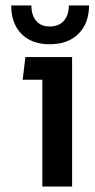

<svg xmlns="http://www.w3.org/2000/svg" viewBox="-20 -683 348 703"><path d="M21 -663H95Q95 -627 112.5 -606.5Q130 -586 162 -586Q195 -586 213.5 -606.5Q232 -627 232 -663H306Q306 -598 267.5 -559.5Q229 -521 162 -521Q96 -521 58.5 -559Q21 -597 21 -663ZM135 -391H63L73 -474H244V0H135Z"/></svg>

Font: Kanit
Style: Regular
Weight: 400
Designer: Katatrad Team
Foundry: Cadson Demak
Version: Version 1.001